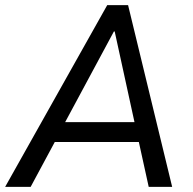

<svg xmlns="http://www.w3.org/2000/svg" viewBox="-40 -725 747 745"><path d="M-20 0 376 -705H457L628 0H537L493 -200L527 -174H141L186 -199L79 0ZM402 -603 202 -231 184 -251H508L486 -232L405 -603Z"/></svg>

Font: Nunito Sans 10pt SemiCondensed Medium
Style: Italic
Weight: 500
Width: 4
Italic angle: -9°
Designer: Vernon Adams
Foundry: Vernon Adams
Version: Version 3.101;gftools[0.9.27]